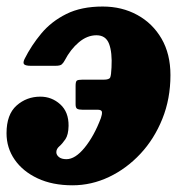

<svg xmlns="http://www.w3.org/2000/svg" viewBox="-30 -553 562 588"><path d="M-10 -145Q-10 -202.5 20.8 -229.8Q51.5 -257 93.5 -257Q128.5 -257 154.5 -233.5Q180.5 -210 180 -167.5Q179.5 -140 170.2 -126.5Q161 -113 151.8 -105Q142.5 -97 142.5 -87Q142.5 -78.5 150.5 -72Q158.5 -65.5 173.5 -65.5Q200.5 -65.5 229.5 -101.2Q258.5 -137 279 -191.5Q283 -203 282.2 -210Q281.5 -217 268.5 -217H222Q211.5 -217 206.5 -219.8Q201.5 -222.5 201.5 -233.5V-290Q201.5 -303 205.2 -306Q209 -309 222 -309H287.5Q304.5 -309 307.5 -315.8Q310.5 -322.5 311.5 -346.5Q314 -392.5 304 -418.8Q294 -445 265.5 -445Q237 -445 211.5 -423.5Q186 -402 168.5 -368.5Q164 -360 159 -355.8Q154 -351.5 140 -351.5H64.5Q49 -351.5 44.2 -355.8Q39.5 -360 45 -372Q66 -414 96.8 -450.8Q127.5 -487.5 173.2 -510.2Q219 -533 284.5 -533Q343.5 -533 390.5 -507.2Q437.5 -481.5 464.8 -434.5Q492 -387.5 492 -323Q492 -250.5 467.2 -189Q442.5 -127.5 400 -82Q357.5 -36.5 303.8 -11Q250 14.5 192 14.5Q130.5 14.5 85.2 -6.8Q40 -28 15 -64Q-10 -100 -10 -145Z"/></svg>

Font: Besley* Narrow Heavy
Style: Italic
Weight: 800
Width: 4
Italic angle: -13°
Designer: Owen Earl
Foundry: indestructible type*
Version: Version 3.000; ttfautohint (v1.8.3)